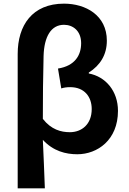

<svg xmlns="http://www.w3.org/2000/svg" viewBox="-20 -832 710 1053"><path d="M77 201H226C223 112 219 27 215 -65C272 -3 341 14 404 14C514 14 627 -64 627 -224C627 -333 559 -412 467 -429V-434C530 -474 566 -532 566 -609C566 -748 450 -812 331 -812C157 -812 77 -693 77 -536ZM363 -107C315 -107 261 -121 215 -180C215 -297 216 -410 219 -525C222 -631 260 -696 331 -696C380 -696 425 -663 425 -595C425 -530 392 -471 298 -456L316 -347C331 -352 347 -354 365 -354C443 -354 483 -301 483 -234C483 -150 428 -107 363 -107Z"/></svg>

Font: Noto Sans Mono CJK SC
Style: Bold
Weight: 700
Designer: Ryoko NISHIZUKA 西塚涼子 (kana, bopomofo & ideographs); Paul D. Hunt (Latin, Greek & Cyrillic); Sandoll Communications 산돌커뮤니
Foundry: Adobe
Version: Version 2.004;hotconv 1.0.118;makeotfexe 2.5.65603